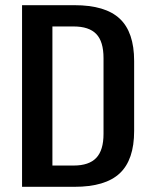

<svg xmlns="http://www.w3.org/2000/svg" viewBox="-20 -720 588 740"><path d="M65 -700H267Q386 -700 441.5 -648Q497 -596 497 -485V-215Q497 -104 441.5 -52Q386 0 267 0H65ZM157 -82H264Q323 -82 351 -111.5Q379 -141 379 -204V-496Q379 -560 351 -589Q323 -618 264 -618H157L182 -680V-20Z"/></svg>

Font: Pathway Extreme Condensed SemiBold
Style: Regular
Weight: 600
Width: 3
Version: Version 1.001;gftools[0.9.26]